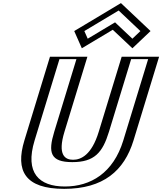

<svg xmlns="http://www.w3.org/2000/svg" viewBox="-20 -1186 1032 1221"><path d="M778.7 -825H966.7L804.1 -293C741.7 -89 597.9 15 387.9 15C177.9 15 97.7 -89 160.1 -293L322.7 -825H510.7L364.9 -348C322.7 -210 352.5 -170 444.5 -170C536.5 -170 590.7 -210 632.9 -348ZM474.2 -990 514.4 -899 701.6 -1011 820.4 -899 916.2 -990 744.7 -1152ZM789.1 -810H947.1L789.1 -293C729.1 -96.8 596 0 392.5 0C189 0 115.1 -96.8 175.1 -293L333.1 -810H491.1L349.9 -348C306.5 -205.9 339.2 -155 439.9 -155C540.5 -155 604.5 -205.9 647.9 -348ZM494.3 -986.9 739 -1133.4 894.1 -986.9 823.6 -919.9 707.3 -1029.6 523.9 -919.9ZM789.1 -810 647.9 -348C604.5 -205.9 540.5 -155 439.9 -155C339.2 -155 306.5 -205.9 349.9 -348L491.1 -810H333.1L175.1 -293C115.1 -96.8 189 0 392.5 0C596 0 729.1 -96.8 789.1 -293L947.1 -810ZM494.3 -986.9 523.9 -919.9 707.3 -1029.6 823.6 -919.9 894.1 -986.9 739 -1133.4ZM778.7 -825 632.9 -348C590.8 -210.2 536.1 -170 444.5 -170C352.8 -170 322.8 -210.2 364.9 -348L510.7 -825H322.7L160.1 -293C97.7 -89.1 178 15 387.9 15C597.8 15 741.7 -89.1 804.1 -293L966.7 -825ZM474.2 -990 744.7 -1152 916.2 -990 820.4 -899 701.6 -1011 514.4 -899ZM814.1 -810H922.1L764.1 -293C700.8 -85.9 556.6 0 392.5 0C228.4 0 136.8 -85.9 200.1 -293L358.1 -810H466.1L324.9 -348C284.4 -215.4 299.5 -155 439.9 -155C580.3 -155 632.4 -215.4 672.9 -348ZM516.4 -988.4 734.6 -1119.1 872.9 -988.4 821.9 -939.9 711.7 -1043.9 537.8 -939.9ZM753.7 -825 607.9 -348C562.8 -200.5 495.4 -170 444.5 -170C393.5 -170 344.8 -200.5 389.9 -348L535.7 -825H297.7L135.1 -293C76 -99.9 139 15 387.9 15C636.9 15 770 -99.9 829.1 -293L991.7 -825ZM452 -988.5 500.4 -879 697.2 -996.7 822.1 -879 937.4 -988.5 749.1 -1166.3Z"/></svg>

Font: Hussar Outliner
Style: Obl
Weight: 700
Foundry: Cannot Into Space Fonts
Version: Version 0.92